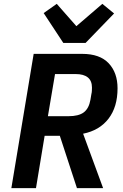

<svg xmlns="http://www.w3.org/2000/svg" viewBox="-20 -978 640 998"><path d="M167 0H39L155 -698H407Q499 -698 545 -649Q591 -600 591 -519Q591 -422 544 -361Q497 -300 412 -283L516 0H380L291 -272H212ZM336 -374Q389 -374 415.5 -394Q442 -414 450 -459L455 -489Q457 -496 457.5 -505.5Q458 -515 458 -523Q458 -558 436.5 -575.5Q415 -593 374 -593H266L229 -374ZM309 -755 207 -910 275 -958 377 -842 512 -958 573 -908 425 -755Z"/></svg>

Font: IBM Plex Mono SemiBold
Style: Italic
Weight: 600
Italic angle: -9°
Monospace: yes
Designer: Mike Abbink, Paul van der Laan, Pieter van Rosmalen
Foundry: Bold Monday
Version: Version 2.3